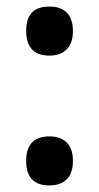

<svg xmlns="http://www.w3.org/2000/svg" viewBox="-20 -560 303 587"><path d="M131 -390C169 -390 203 -409 203 -465C203 -523 169 -540 131 -540C91 -540 60 -523 60 -465C60 -409 91 -390 131 -390ZM131 7C169 7 203 -11 203 -68C203 -125 169 -143 131 -143C91 -143 60 -125 60 -68C60 -11 91 7 131 7Z"/></svg>

Font: Noto Serif Tamil Condensed
Style: Bold
Weight: 700
Width: 3
Designer: Indian Type Foundry, Tom Grace, and the Monotype Design Team
Foundry: Monotype Imaging Inc.
Version: Version 2.004